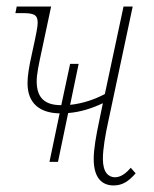

<svg xmlns="http://www.w3.org/2000/svg" viewBox="-20 -556 469 586"><path d="M131 -62H157L188 -211C227 -214 262 -226 294 -241L283 -188C273 -141 266 -100 266 -71C266 -13 291 10 327 10C354 10 373 -3 394 -27L379 -44C363 -25 347 -15 331 -15C311 -15 294 -30 294 -71C294 -100 301 -143 311 -188L385 -536H357L300 -269C270 -253 233 -240 194 -236L220 -361H194L167 -235C117 -235 92 -257 92 -308C92 -330 98 -358 109 -409L136 -536H31L27 -516H47C82 -516 95 -512 95 -487C95 -475 92 -458 77 -390C68 -350 64 -323 64 -302C64 -240 102 -211 162 -210Z"/></svg>

Font: Noto Serif Condensed Thin
Style: Italic
Weight: 100
Width: 3
Italic angle: -12°
Designer: Monotype Design Team
Foundry: Monotype Imaging Inc.
Version: Version 2.013